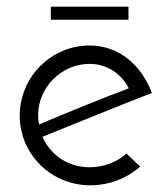

<svg xmlns="http://www.w3.org/2000/svg" viewBox="-20 -546 496 574"><path d="M358 -87C331 -62 291 -46 248 -46C184 -46 131 -82 107 -137C206 -177 343 -233 434 -268C403 -351 336 -410 248 -410C133 -410 39 -316 39 -200C39 -85 133 8 250 8C306 8 360 -13 399 -48ZM365 -282C287 -253 180 -209 97 -174C95 -182 94 -191 94 -202C94 -284 163 -355 248 -355C299 -355 342 -327 365 -282ZM364 -487V-526H132V-487Z"/></svg>

Font: Josefin Sans
Style: Regular
Weight: 400
Designer: Santiago Orozco
Foundry: Typemade
Version: 1.000